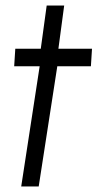

<svg xmlns="http://www.w3.org/2000/svg" viewBox="-20 -677 384 697"><path d="M310 -436.5H188L120.5 0H57L124 -436.5H31.5L35.5 -500H128L149.5 -657H213L192 -500H314Z"/></svg>

Font: Urbanist Light
Style: Italic
Weight: 300
Italic angle: -8°
Designer: Corey Hu
Foundry: Corey Hu
Version: Version 1.330; ttfautohint (v1.8.4.7-5d5b)